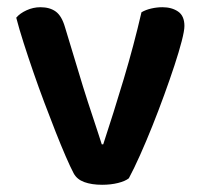

<svg xmlns="http://www.w3.org/2000/svg" viewBox="-20 -504 561 532"><path d="M430 -484Q456 -484 473.5 -472Q491 -460 491 -432Q491 -419 483.5 -390Q476 -361 463.5 -323Q451 -285 435 -241Q419 -197 402 -154.5Q385 -112 368 -74Q351 -36 337 -10Q327 -2 307 3Q287 8 263 8Q234 8 213.5 0.5Q193 -7 184 -24Q175 -41 162 -71Q149 -101 134 -139Q119 -177 103 -219.5Q87 -262 72.5 -304Q58 -346 45.5 -385Q33 -424 25 -455Q35 -467 53.5 -475.5Q72 -484 92 -484Q118 -484 134.5 -472Q151 -460 160 -429L210 -264Q216 -244 223.5 -221.5Q231 -199 238 -177.5Q245 -156 251.5 -136.5Q258 -117 262 -104H266Q295 -192 323 -285.5Q351 -379 372 -470Q384 -477 399.5 -480.5Q415 -484 430 -484Z"/></svg>

Font: Baloo Da 2 SemiBold
Style: Regular
Weight: 600
Designer: Noopur Datye, Sulekha Rajkumar and Ek Type
Foundry: Ek Type
Version: Version 1.640;hotconv 1.0.111;makeotfexe 2.5.65597; ttfautoh